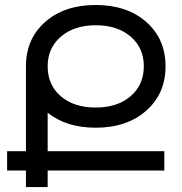

<svg xmlns="http://www.w3.org/2000/svg" viewBox="-20 -757 735 777"><path d="M367.2 -654.8Q280.3 -654.8 226.6 -608.9Q172.9 -563 172.9 -488.8Q172.9 -413.1 226.1 -367.4Q279.3 -321.8 367.2 -321.8Q455.1 -321.8 508.5 -367.7Q562 -413.6 562 -488.8Q562 -563.5 508.5 -609.1Q455.1 -654.8 367.2 -654.8ZM367.2 -240.2Q248.5 -240.2 172.9 -300.8V-145H645V-66.9H172.9V0H85V-66.9H8.8V-145H85V-488.8Q85 -599.6 162.8 -668.2Q240.7 -736.8 367.2 -736.8Q493.7 -736.8 571.8 -668.2Q649.9 -599.6 649.9 -488.8Q649.9 -377.9 571.8 -309.1Q493.7 -240.2 367.2 -240.2Z"/></svg>

Font: Telcell.Market
Style: Regular
Weight: 400
Designer: Rasmus Andersson, Sedrak Mkrtchyan
Version: Version 3.019;git-0a5106e0b